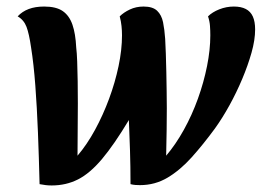

<svg xmlns="http://www.w3.org/2000/svg" viewBox="-20 -550 800 587"><path d="M138 17Q129 17 120 16Q111 15 101 13Q99 -69 96 -145.5Q93 -222 88 -288.5Q83 -355 75 -405Q69 -447 61 -468Q53 -489 34 -500Q48 -515 68 -522.5Q88 -530 115 -530Q152 -530 172 -516Q192 -502 201.5 -474.5Q211 -447 213 -405Q215 -389 216 -362Q217 -335 217.5 -302Q218 -269 218 -234Q218 -194 217.5 -152.5Q217 -111 217 -74Q246 -108 270.5 -153Q295 -198 313.5 -248Q332 -298 342.5 -348Q353 -398 353 -442Q353 -456 351.5 -470.5Q350 -485 346 -500Q358 -512 377 -521Q396 -530 419 -530Q447 -530 460.5 -517Q474 -504 478.5 -482Q483 -460 485 -431Q486 -412 487 -385.5Q488 -359 488.5 -330Q489 -301 489.5 -272Q490 -243 490 -219Q490 -191 489.5 -154Q489 -117 488 -74Q517 -108 542 -153Q567 -198 585 -248Q603 -298 613 -348Q623 -398 623 -442Q623 -456 622 -470.5Q621 -485 616 -500Q629 -513 650.5 -521.5Q672 -530 695 -530Q717 -530 731.5 -522.5Q746 -515 753 -499.5Q760 -484 760 -460Q760 -428 749 -389Q738 -350 720.5 -308.5Q703 -267 681.5 -228Q660 -189 637 -157Q601 -108 566 -69Q531 -30 492.5 -7Q454 16 408 16Q401 16 394 15.5Q387 15 379 13Q379 -41 377.5 -88.5Q376 -136 374 -183Q329 -108 292 -64Q255 -20 218.5 -1.5Q182 17 138 17Z"/></svg>

Font: Sansita Swashed Light Medium
Style: Regular
Weight: 500
Version: Version 1.003